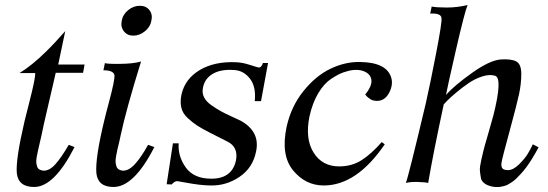

<svg xmlns="http://www.w3.org/2000/svg" viewBox="-20 -729 2184 765"><path d="M317 -472 311 -439H202L192 -395Q182 -351 167 -287.5Q152 -224 145 -188Q142 -176 138 -158Q134 -140 131.5 -129.5Q129 -119 126.5 -105Q124 -91 124.5 -83Q125 -75 127.5 -66.5Q130 -58 136.5 -54Q143 -50 153 -49Q177 -48 201 -75Q225 -102 254 -152L277 -143Q196 16 116 16Q53 16 47 -39Q42 -93 78 -247Q82 -264 96 -318.5Q110 -373 115.5 -401Q121 -429 120 -438H58Q107 -468 163 -523Q195 -554 240 -605Q221 -516 212 -472Z M583 -646Q579 -622 557.5 -604.5Q536 -587 511 -587Q487 -587 473.5 -604.5Q460 -622 465 -646Q469 -671 490.5 -688.5Q512 -706 537 -706Q562 -706 575.5 -688.5Q589 -671 583 -646ZM595 -143Q514 16 432 16Q370 16 364 -39Q359 -98 395 -247Q400 -269 413 -317.5Q426 -366 431.5 -393Q437 -420 436 -429Q433 -449 392 -449L398 -478Q402 -474 457 -474.5Q512 -475 542 -484Q482 -290 461 -191Q459 -179 454.5 -161Q450 -143 447.5 -132Q445 -121 442.5 -106.5Q440 -92 440.5 -84Q441 -76 443.5 -67.5Q446 -59 452.5 -54.5Q459 -50 469 -49Q493 -48 518 -75.5Q543 -103 570 -152Z M1048 -478 1020 -326H995Q1001 -383 976 -415.5Q951 -448 913 -450Q858 -454 825.5 -433.5Q793 -413 788 -375Q785 -357 793.5 -340.5Q802 -324 822 -310Q842 -296 859 -286.5Q876 -277 902.5 -265Q929 -253 939 -248Q1018 -204 1000 -124Q987 -60 934.5 -24.5Q882 11 821 10Q800 10 774.5 7Q749 4 722.5 -1Q696 -6 688 -7Q677 -9 664 6L644 5L669 -158H692Q688 -107 720 -62Q752 -17 822 -17Q904 -17 920 -89Q931 -144 884 -166L813 -202Q782 -218 764.5 -229.5Q747 -241 727.5 -259Q708 -277 702.5 -300Q697 -323 703 -352Q717 -415 776 -450Q835 -485 921 -481Q947 -480 977 -470Q1007 -460 1013 -460Q1017 -460 1020.5 -464.5Q1024 -469 1026 -473.5Q1028 -478 1027 -478Z M1539 -419Q1547 -391 1530.5 -359.5Q1514 -328 1484 -327Q1476 -327 1468.5 -328.5Q1461 -330 1455.5 -334Q1450 -338 1446.5 -340.5Q1443 -343 1439 -348L1435 -352Q1461 -384 1460 -407Q1459 -429 1438.5 -441Q1418 -453 1388 -450Q1369 -448 1348 -440.5Q1327 -433 1299 -414.5Q1271 -396 1248 -357.5Q1225 -319 1213 -265Q1195 -176 1229.5 -121Q1264 -66 1331 -66Q1382 -66 1421 -91Q1460 -116 1501 -163L1513 -154Q1401 10 1270 10Q1197 10 1147.5 -50.5Q1098 -111 1122 -224Q1140 -305 1189 -366Q1238 -427 1296.5 -455Q1355 -483 1413 -482Q1521 -481 1539 -419Z M2126 -142Q2113 -118 2100.5 -97.5Q2088 -77 2077 -62.5Q2066 -48 2055 -36Q2044 -24 2035.5 -16Q2027 -8 2017.5 -2Q2008 4 2002.5 7Q1997 10 1989 12Q1981 14 1978 14.5Q1975 15 1969 16H1962Q1944 17 1924.5 9.5Q1905 2 1897 -15Q1893 -37 1892 -50Q1891 -63 1898.5 -96Q1906 -129 1912 -150.5Q1918 -172 1929 -209.5Q1940 -247 1946 -270Q1983 -417 1953 -427Q1931 -434 1901.5 -424.5Q1872 -415 1846 -397Q1820 -379 1797.5 -360Q1775 -341 1761 -327L1748 -313Q1706 -118 1686 0Q1676 -3 1645.5 -4Q1615 -5 1597 0Q1607 -24 1676 -315Q1695 -399 1718.5 -521Q1742 -643 1739 -657Q1738 -677 1694 -675L1700 -703Q1718 -699 1760 -699Q1802 -699 1843 -709Q1831 -680 1796.5 -529.5Q1762 -379 1757 -351Q1790 -388 1860 -438Q1930 -488 1974 -492Q2016 -495 2036.5 -484.5Q2057 -474 2057 -434.5Q2057 -395 2048 -353.5Q2039 -312 2014 -220Q1979 -92 1978 -79Q1975 -54 1995 -52Q1999 -51 2003 -51Q2025 -51 2049 -75Q2073 -99 2084.5 -119Q2096 -139 2103 -154Z"/></svg>

Font: GFS Artemisia
Style: Italic
Weight: 400
Italic angle: -12°
Designer: Takis Katsoulidis and George D. Matthiopoulos
Foundry: George Matthiopoulos and Takis Katsoulidis
Version: Version 1.0